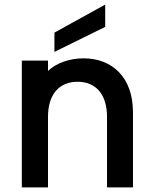

<svg xmlns="http://www.w3.org/2000/svg" viewBox="-20 -816 669 836"><path d="M75 -552V0H189V-307C189 -408 240 -460 318 -460C395 -460 446 -408 446 -307V0H559V-327C559 -481 467 -562 344 -562C282 -562 224 -541 189 -507V-552ZM217 -590 438 -699V-796L217 -674Z"/></svg>

Font: Malmofest Medium
Style: Regular
Weight: 500
Designer: Jonny Pinhorn (Poppins), Kolossal
Version: Version 1.004;Glyphs 3.1.2 (3151)